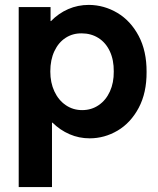

<svg xmlns="http://www.w3.org/2000/svg" viewBox="-20 -552 641 777"><path d="M55.7 -523.4H184.6V-466.8H186.5Q216.8 -498 255.9 -515.1Q294.9 -532.2 339.8 -532.2Q401.4 -531.7 455.1 -499.8Q508.8 -467.8 541.3 -406.5Q573.7 -345.2 573.2 -260.7Q573.7 -176.3 541.3 -115.5Q508.8 -54.7 455.8 -23.4Q402.8 7.8 342.8 7.8Q299.8 7.8 261.5 -8.8Q223.1 -25.4 192.4 -55.7H190.4V205.1H55.7ZM440.4 -262.7Q440.9 -309.1 424.6 -344.2Q408.2 -379.4 378.4 -398.2Q348.6 -417 310.5 -417Q274.4 -417.5 245.6 -398.9Q216.8 -380.4 200.2 -345.2Q183.6 -310.1 183.6 -262.7Q183.6 -217.3 200.2 -181.9Q216.8 -146.5 246.1 -126.5Q275.4 -106.4 312.5 -106.4Q350.1 -106.4 379.4 -126.5Q408.7 -146.5 424.8 -181.9Q440.9 -217.3 440.4 -262.7Z"/></svg>

Font: Reddit Sans Strawberry
Style: Bold
Weight: 700
Designer: Stephen Hutchings
Foundry: Reddit
Version: Version 1.013